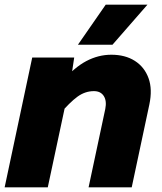

<svg xmlns="http://www.w3.org/2000/svg" viewBox="-27 -808 697 828"><path d="M355 0 427 -338Q434 -373 420.5 -394Q407 -415 378 -415Q340 -415 307 -391Q274 -367 227 -312L240 -455Q293 -517 345 -544.5Q397 -572 453 -572Q513 -572 554.5 -545.5Q596 -519 613.5 -471Q631 -423 617 -357L541 0ZM-7 0 112 -560H293L280 -473L179 0ZM309 -615 429 -788H609L458 -615Z"/></svg>

Font: Azeret Mono Thin ExtraBold
Style: Italic
Weight: 800
Italic angle: -12°
Version: Version 1.002